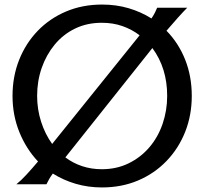

<svg xmlns="http://www.w3.org/2000/svg" viewBox="-20 -809 897 843"><path d="M802 -775Q786 -759 763 -733.5Q740 -708 711 -674Q764 -620 793 -547Q822 -474 822 -388Q822 -303 793 -230Q764 -157 711 -102Q658 -47 586 -16.5Q514 14 428 14Q367 14 312.5 -2Q258 -18 212 -47Q203 -35 196 -23Q189 -11 184 0H52Q72 -16 96 -42Q120 -68 147 -100Q95 -155 65 -229Q35 -303 35 -388Q35 -473 64 -546Q93 -619 145.5 -673.5Q198 -728 270 -758.5Q342 -789 428 -789Q490 -789 544.5 -773Q599 -757 645 -728Q655 -743 661 -755Q667 -767 670 -775ZM143 -388Q143 -329 160.5 -274.5Q178 -220 209 -177L593 -654Q559 -680 517.5 -694.5Q476 -709 427 -709Q362 -709 309.5 -683.5Q257 -658 220 -613Q183 -568 163 -510.5Q143 -453 143 -388ZM427 -66Q492 -66 545 -92Q598 -118 636 -162.5Q674 -207 694 -265.5Q714 -324 714 -388Q714 -510 649 -598L267 -118Q300 -93 340.5 -79.5Q381 -66 427 -66Z"/></svg>

Font: Faculty Glyphic
Style: Regular
Weight: 400
Designer: Koto Studio, Dylan Young
Foundry: Koto Studio
Version: Version 1.004; ttfautohint (v1.8.4.7-5d5b)